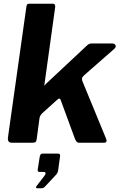

<svg xmlns="http://www.w3.org/2000/svg" viewBox="-20 -762 644 1025"><path d="M547 -20Q550 -12 548 -6Q546 0 534 0H403Q393 0 387.5 -7.5Q382 -15 379 -24L304 -228Q299 -243 286 -230L206 -158Q202 -154 197.5 -148Q193 -142 191 -132L176 -20Q174 -6 169 -3Q164 0 150 0H45Q31 0 26 -7Q21 -14 22 -25L121 -727Q123 -737 126 -739.5Q129 -742 136 -742H264Q271 -742 273.5 -735Q276 -728 274 -720L217 -309Q216 -304 217.5 -305.5Q219 -307 225 -314L443 -518Q451 -526 457.5 -528Q464 -530 471 -530H578Q592 -530 596.5 -521Q601 -512 591 -502L429 -360Q423 -354 419.5 -348.5Q416 -343 419 -331L547 -20ZM177 243Q173 243 172.5 239Q172 235 176 230L217 177Q224 168 223 162Q222 156 215 156H192Q185 156 182.5 152.5Q180 149 182 139L192 75Q195 58 207 58H289Q302 58 301 70L290 150Q288 161 281 169L226 228Q221 234 215.5 238.5Q210 243 201 243Z"/></svg>

Font: Libre Franklin Thin
Style: Bold Italic
Weight: 700
Italic angle: -8°
Version: Version 3.000